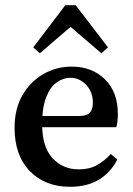

<svg xmlns="http://www.w3.org/2000/svg" viewBox="-20 -707 512 738"><path d="M249 11Q154 11 95 -49Q36 -109 36 -216Q36 -289 66.5 -341.5Q97 -394 147 -422.5Q197 -451 255 -451Q334 -451 383.5 -402Q433 -353 433 -269Q433 -254 431.5 -241Q430 -228 427 -218H80V-261H282Q315 -261 326 -274.5Q337 -288 337 -312Q337 -353 311.5 -380.5Q286 -408 250 -408Q224 -408 199 -391Q174 -374 158 -334.5Q142 -295 142 -229Q142 -143 181.5 -99.5Q221 -56 283 -56Q324 -56 353 -72.5Q382 -89 406 -115L431 -94Q405 -43 359.5 -16Q314 11 249 11ZM370 -502 211 -638H291L133 -502L108 -525L231 -687H271L395 -525Z"/></svg>

Font: Lisu Bosa SemiBold
Style: Regular
Weight: 600
Designer: David Morse, Annie Olsen, Victor Gaultney, Frank Grießhammer (Latin)
Foundry: SIL International
Version: Version 2.000